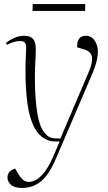

<svg xmlns="http://www.w3.org/2000/svg" viewBox="-20 -700 532 950"><path d="M258 82Q223 165 182.5 197.5Q142 230 89 230Q52 230 34.5 214.5Q17 199 17 178Q17 146 55 134L71 161Q83 181 95 190.5Q107 200 123 200Q141 200 161 188.5Q181 177 204 146Q227 115 251 57L275 0H253Q224 0 198 -15.5Q172 -31 154 -62Q126 -112 116 -186Q106 -260 106 -349Q106 -371 107 -403Q108 -435 109 -453Q111 -476 104.5 -486.5Q98 -497 81 -497Q47 -497 15 -478L9 -487Q26 -501 49.5 -512Q73 -523 101 -523Q131 -523 145 -505.5Q159 -488 157 -447Q157 -440 156 -418Q155 -396 154 -376Q153 -356 153 -353Q151 -254 159.5 -177Q168 -100 187 -64Q201 -39 216 -27Q231 -15 261 -15H279L417 -339Q440 -392 435 -418.5Q430 -445 398 -455L362 -466Q360 -491 370.5 -507Q381 -523 404 -523Q433 -523 448.5 -499Q464 -475 464 -448Q464 -427 460.5 -408.5Q457 -390 449 -367.5Q441 -345 426.5 -311Q412 -277 389 -224ZM142 -680H402L401 -646H141Z"/></svg>

Font: Display Extralight
Style: Italic
Weight: 200
Italic angle: -2°
Designer: Latin by Veronika Burian and Jose Scaglione. Greek by Irene Vlachou. Cyrillic by Vera Evstafieva
Foundry: TypeTogether
Version: Version 3.002